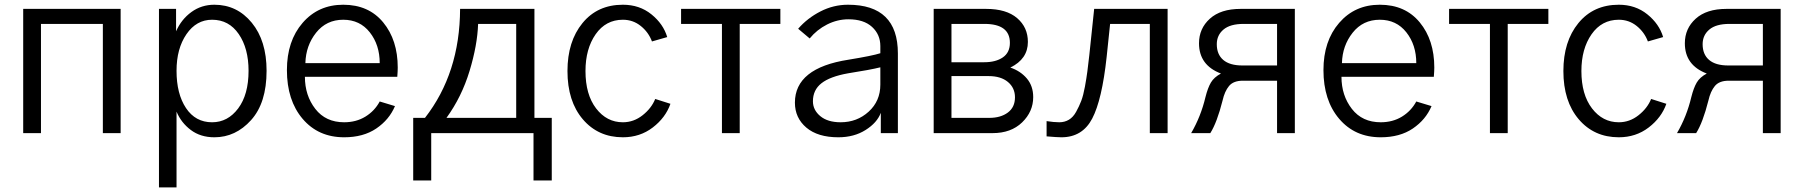

<svg xmlns="http://www.w3.org/2000/svg" viewBox="-20 -563 7629 812"><path d="M78.1 0V-525.4H490.2V0H415V-461.9H153.3V0Z M726.6 -263.7Q726.6 -166 766.6 -106Q806.6 -45.9 877 -45.9Q943.4 -45.9 987.3 -104.5Q1031.2 -163.1 1031.2 -263.7Q1031.2 -358.4 989.7 -418.9Q948.2 -479.5 877 -479.5Q810.5 -479.5 768.6 -418.5Q726.6 -357.4 726.6 -263.7ZM652.3 229.5V-525.4H724.6V-430.7Q747.1 -481.4 789.6 -512.2Q832 -543 886.7 -543Q982.4 -543 1044.9 -466.8Q1107.4 -390.6 1107.4 -263.7Q1107.4 -127.9 1042 -55.2Q976.6 17.6 886.7 17.6Q828.1 17.6 787.1 -13.2Q746.1 -43.9 726.6 -90.8V229.5Z M1193.4 -266.6Q1193.4 -389.6 1259.8 -466.3Q1326.2 -543 1431.6 -543Q1539.1 -543 1600.6 -468.3Q1662.1 -393.6 1662.1 -277.3Q1662.1 -263.7 1660.2 -238.3H1269.5Q1269.5 -159.2 1313.5 -102.5Q1357.4 -45.9 1435.5 -45.9Q1486.3 -45.9 1525.4 -69.8Q1564.5 -93.8 1585.9 -133.8L1650.4 -114.3Q1626 -56.6 1571.3 -19.5Q1516.6 17.6 1435.5 17.6Q1326.2 17.6 1259.8 -60.5Q1193.4 -138.7 1193.4 -266.6ZM1271.5 -295.9H1585.9Q1585.9 -373 1543.9 -426.3Q1502 -479.5 1431.6 -479.5Q1360.4 -479.5 1316.9 -424.8Q1273.4 -370.1 1271.5 -295.9Z M1727.5 -64.5H1777.3Q1924.8 -253.9 1925.8 -525.4H2240.2V-64.5H2313.5V200.2H2236.3V0H1803.7V200.2H1727.5ZM1868.2 -64.5H2163.1V-461.9H2002Q1999 -372.1 1965.8 -262.7Q1932.6 -153.3 1868.2 -64.5Z M2379.9 -262.7Q2379.9 -387.7 2443.4 -465.3Q2506.8 -543 2614.3 -543Q2684.6 -543 2734.9 -502.4Q2785.2 -461.9 2801.8 -406.2L2737.3 -387.7Q2722.7 -426.8 2689.9 -453.1Q2657.2 -479.5 2614.3 -479.5Q2542 -479.5 2499 -418Q2456.1 -356.4 2456.1 -262.7Q2456.1 -163.1 2501 -104.5Q2545.9 -45.9 2614.3 -45.9Q2660.2 -45.9 2697.8 -75.7Q2735.4 -105.5 2751 -144.5L2815.4 -124Q2794.9 -65.4 2740.7 -23.9Q2686.5 17.6 2614.3 17.6Q2509.8 17.6 2444.8 -58.6Q2379.9 -134.8 2379.9 -262.7Z M2860.4 -461.9V-525.4H3280.3V-461.9H3108.4V0H3033.2V-461.9Z M3418 -134.8Q3418 -97.7 3449.2 -71.8Q3480.5 -45.9 3535.2 -45.9Q3604.5 -45.9 3653.8 -90.8Q3703.1 -135.7 3703.1 -205.1V-278.3Q3660.2 -267.6 3566.4 -252.9Q3490.2 -239.3 3454.1 -210.9Q3418 -182.6 3418 -134.8ZM3341.8 -128.9Q3341.8 -275.4 3568.4 -310.5Q3669.9 -327.1 3703.1 -337.9V-368.2Q3703.1 -417 3668 -449.2Q3632.8 -481.4 3568.4 -481.4Q3521.5 -481.4 3478 -459.5Q3434.6 -437.5 3404.3 -400.4L3355.5 -441.4Q3394.5 -486.3 3449.7 -514.6Q3504.9 -543 3566.4 -543Q3777.3 -543 3777.3 -336.9V0H3705.1V-85.9Q3689.5 -43.9 3640.6 -13.2Q3591.8 17.6 3525.4 17.6Q3438.5 17.6 3390.1 -23.4Q3341.8 -64.5 3341.8 -128.9Z M3928.7 0V-525.4H4150.4Q4236.3 -525.4 4281.7 -486.3Q4327.1 -447.3 4327.1 -385.7Q4327.1 -313.5 4252.9 -277.3Q4295.9 -262.7 4322.8 -231Q4349.6 -199.2 4349.6 -152.3Q4349.6 -90.8 4302.7 -45.4Q4255.9 0 4177.7 0ZM4003.9 -64.5H4164.1Q4211.9 -64.5 4242.2 -86.9Q4272.5 -109.4 4272.5 -151.4Q4272.5 -191.4 4242.7 -216.3Q4212.9 -241.2 4161.1 -241.2H4003.9ZM4003.9 -299.8H4142.6Q4191.4 -299.8 4221.2 -320.3Q4251 -340.8 4251 -381.8Q4251 -461.9 4143.6 -461.9H4003.9Z M4406.2 -50.8Q4437.5 -45.9 4460 -45.9Q4482.4 -45.9 4500.5 -56.6Q4518.6 -67.4 4531.2 -90.3Q4543.9 -113.3 4552.7 -136.2Q4561.5 -159.2 4568.4 -196.8Q4575.2 -234.4 4578.6 -260.7Q4582 -287.1 4586.9 -330.1L4607.4 -525.4H4918V0H4842.8V-461.9H4674.8L4660.2 -322.3Q4640.6 -140.6 4599.1 -61.5Q4557.6 17.6 4468.8 17.6Q4451.2 17.6 4406.2 13.7Z M5126 -376Q5126 -333 5153.3 -309.6Q5180.7 -286.1 5234.4 -286.1H5380.9V-461.9H5239.3Q5182.6 -461.9 5154.3 -438Q5126 -414.1 5126 -376ZM5017.6 0Q5058.6 -70.3 5078.1 -152.3Q5087.9 -191.4 5101.1 -213.9Q5114.3 -236.3 5143.6 -252Q5050.8 -287.1 5050.8 -379.9Q5050.8 -442.4 5096.7 -483.9Q5142.6 -525.4 5226.6 -525.4H5456.1V0H5380.9V-221.7H5236.3Q5196.3 -221.7 5177.7 -199.2Q5159.2 -176.8 5150.4 -137.7Q5127 -44.9 5098.6 0Z M5577.1 -266.6Q5577.1 -389.6 5643.6 -466.3Q5710 -543 5815.4 -543Q5922.9 -543 5984.4 -468.3Q6045.9 -393.6 6045.9 -277.3Q6045.9 -263.7 6043.9 -238.3H5653.3Q5653.3 -159.2 5697.3 -102.5Q5741.2 -45.9 5819.3 -45.9Q5870.1 -45.9 5909.2 -69.8Q5948.2 -93.8 5969.7 -133.8L6034.2 -114.3Q6009.8 -56.6 5955.1 -19.5Q5900.4 17.6 5819.3 17.6Q5710 17.6 5643.6 -60.5Q5577.1 -138.7 5577.1 -266.6ZM5655.3 -295.9H5969.7Q5969.7 -373 5927.7 -426.3Q5885.7 -479.5 5815.4 -479.5Q5744.1 -479.5 5700.7 -424.8Q5657.2 -370.1 5655.3 -295.9Z M6108.4 -461.9V-525.4H6528.3V-461.9H6356.4V0H6281.2V-461.9Z M6591.8 -262.7Q6591.8 -387.7 6655.3 -465.3Q6718.8 -543 6826.2 -543Q6896.5 -543 6946.8 -502.4Q6997.1 -461.9 7013.7 -406.2L6949.2 -387.7Q6934.6 -426.8 6901.9 -453.1Q6869.1 -479.5 6826.2 -479.5Q6753.9 -479.5 6710.9 -418Q6668 -356.4 6668 -262.7Q6668 -163.1 6712.9 -104.5Q6757.8 -45.9 6826.2 -45.9Q6872.1 -45.9 6909.7 -75.7Q6947.3 -105.5 6962.9 -144.5L7027.3 -124Q7006.8 -65.4 6952.6 -23.9Q6898.4 17.6 6826.2 17.6Q6721.7 17.6 6656.7 -58.6Q6591.8 -134.8 6591.8 -262.7Z M7180.7 -376Q7180.7 -333 7208 -309.6Q7235.4 -286.1 7289.1 -286.1H7435.5V-461.9H7293.9Q7237.3 -461.9 7209 -438Q7180.7 -414.1 7180.7 -376ZM7072.3 0Q7113.3 -70.3 7132.8 -152.3Q7142.6 -191.4 7155.8 -213.9Q7168.9 -236.3 7198.2 -252Q7105.5 -287.1 7105.5 -379.9Q7105.5 -442.4 7151.4 -483.9Q7197.3 -525.4 7281.2 -525.4H7510.7V0H7435.5V-221.7H7291Q7251 -221.7 7232.4 -199.2Q7213.9 -176.8 7205.1 -137.7Q7181.6 -44.9 7153.3 0Z"/></svg>

Font: Gothic A1
Style: Regular
Weight: 400
Designer: HanYang I&C Co.,Ltd.
Foundry: HanYang I&C Co.,Ltd.
Version: Version 2.50